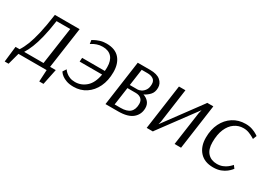

<svg xmlns="http://www.w3.org/2000/svg" viewBox="-21 -1114 2522 1848"><g transform="rotate(30 1239.5 -190.0)"><path d="M490 -500 425 -44H488L452 130H405L412 0H99L64 130H21L41 -44H86Q113 -85 135 -141.5Q157 -198 177 -284Q197 -370 215 -500ZM259 -456Q243 -344 224 -267Q205 -190 183.5 -137Q162 -84 137 -44H352L411 -456Z M640 -466Q640 -466 659.5 -477Q679 -488 712 -499Q745 -510 785 -510Q882 -510 930.5 -454.5Q979 -399 979 -304Q979 -210 945 -139.5Q911 -69 851.5 -29.5Q792 10 715 10Q668 10 636 -1.5Q604 -13 585 -27.5Q566 -42 558 -53.5Q550 -65 550 -65L575 -103Q575 -103 582.5 -93Q590 -83 605.5 -70Q621 -57 645.5 -47Q670 -37 704 -37Q773 -37 826 -84Q879 -131 896 -230H646L649 -273H901Q902 -284 902.5 -294.5Q903 -305 903 -316Q903 -389 868.5 -427Q834 -465 769 -465Q734 -465 706 -455Q678 -445 662 -435Q646 -425 646 -425Z M1136 -500H1274Q1351 -500 1388.5 -468Q1426 -436 1426 -389Q1426 -338 1397.5 -308Q1369 -278 1336 -263Q1373 -251 1395.5 -224.5Q1418 -198 1418 -158Q1418 -88 1366.5 -44Q1315 0 1206 0H1066ZM1265 -276Q1279 -276 1301 -286.5Q1323 -297 1340 -322Q1357 -347 1357 -389Q1357 -426 1332 -443Q1307 -460 1267 -460H1203L1177 -276ZM1172 -239 1144 -41H1209Q1280 -41 1313.5 -71Q1347 -101 1347 -163Q1347 -201 1324 -220Q1301 -239 1264 -239Z M1906 0H1834L1887 -375L1896 -410H1895L1599 -10L1593 0H1524L1594 -500H1666L1613 -120L1605 -89H1606L1902 -490L1908 -500H1976Z M2463 -419Q2463 -419 2444.5 -430Q2426 -441 2397 -452.5Q2368 -464 2334 -464Q2280 -464 2236 -433.5Q2192 -403 2166.5 -343.5Q2141 -284 2141 -197Q2141 -118 2179 -77.5Q2217 -37 2281 -37Q2316 -37 2343.5 -48Q2371 -59 2390 -74Q2409 -89 2419 -100Q2429 -111 2429 -111L2452 -81Q2452 -81 2441 -67.5Q2430 -54 2407 -35.5Q2384 -17 2349 -3.5Q2314 10 2266 10Q2169 10 2116.5 -48.5Q2064 -107 2064 -204Q2064 -295 2098 -363.5Q2132 -432 2192.5 -471Q2253 -510 2332 -510Q2374 -510 2407.5 -498Q2441 -486 2460 -473.5Q2479 -461 2479 -461Z"/></g></svg>

Font: Arsenal SC
Style: Italic
Weight: 400
Italic angle: -9.10001°
Designer: Andrij Shevchenko
Foundry: Stairsfor
Version: Version 2.001; ttfautohint (v1.8.4.7-5d5b)